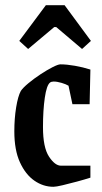

<svg xmlns="http://www.w3.org/2000/svg" viewBox="-20 -707 393 737"><path d="M185 10Q146 10 112 -13.5Q78 -37 56.5 -84Q35 -131 35 -203Q35 -252 42 -295Q49 -338 60 -358Q68 -370 89 -387.5Q110 -405 135 -421.5Q160 -438 181.5 -449Q203 -460 212 -460Q236 -460 267.5 -454.5Q299 -449 327 -440L324 -307H258L243 -378Q233 -384 216 -389Q199 -394 186 -394Q177 -394 172 -390Q159 -380 152 -332Q145 -284 145 -219Q145 -141 168 -106Q191 -71 214 -71H327V-25Q305 -18 275.5 -10Q246 -2 220.5 4Q195 10 185 10ZM88 -519 54 -550 156 -687H228L329 -550L295 -519L196 -603H188Z"/></svg>

Font: Grenze Gotisch Medium
Style: Regular
Weight: 500
Designer: Renata Polastri
Foundry: Omnibus-Type
Version: Version 1.001